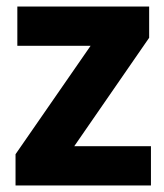

<svg xmlns="http://www.w3.org/2000/svg" viewBox="-20 -567 502 587"><path d="M27.5 0V-95.5L257 -427H33V-547H436V-451.5L207 -120H441.5V0Z"/></svg>

Font: Encode Sans SmCnd
Style: Bold
Weight: 700
Width: 4
Designer: Multiple Designers
Foundry: Impallari Type
Version: Version 3.002; ttfautohint (v1.8.3) -l 8 -r 50 -G 200 -x 14 